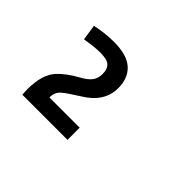

<svg xmlns="http://www.w3.org/2000/svg" viewBox="-74 -762 587 587"><g transform="rotate(45 219.0 -469.0)"><path d="M252.9 -365.2V-312.5H57.6L56.6 -335.9Q56.6 -350.6 58.6 -366.2Q63.5 -406.2 85 -429.7Q106.4 -453.1 145.5 -474.6Q167 -486.3 176.8 -499Q186.5 -511.7 186.5 -531.2Q186.5 -551.8 175.8 -562Q165 -572.3 135.7 -572.3Q110.4 -572.3 71.3 -565.4L63.5 -616.2Q103.5 -625 141.6 -625Q198.2 -625 224.6 -601.1Q251 -577.1 251 -534.2Q251 -473.6 187.5 -435.5Q151.4 -413.1 136.7 -400.4Q122.1 -387.7 122.1 -365.2Z"/></g></svg>

Font: Sudo Light
Style: Regular
Weight: 300
Monospace: yes
Designer: Jens Kutilek
Foundry: Jens Kutilek
Version: Version 0.040